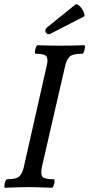

<svg xmlns="http://www.w3.org/2000/svg" viewBox="-23 -881 420 904"><path d="M1 3Q-3 3 -2.5 -7Q-2 -17 2 -27Q6 -37 10 -37Q54 -37 68 -50.5Q82 -64 89 -94L197 -572Q204 -599 197 -613.5Q190 -628 145 -628Q141 -628 141.5 -638Q142 -648 146 -658Q150 -668 154 -668Q182 -667 209.5 -666.5Q237 -666 263 -666Q291 -666 318.5 -666.5Q346 -667 373 -668Q378 -668 377 -658Q376 -648 372.5 -638Q369 -628 364 -628Q318 -628 304 -613.5Q290 -599 284 -572L174 -94Q168 -64 175.5 -50.5Q183 -37 230 -37Q235 -37 234 -27Q233 -17 229.5 -7Q226 3 222 3Q194 2 166.5 1Q139 0 112 0Q84 0 56.5 1Q29 2 1 3ZM218 -724Q206 -717 198.5 -722Q191 -727 190.5 -736Q190 -745 200 -753L331 -859Q337 -864 346.5 -857Q356 -850 363.5 -838.5Q371 -827 374 -816Q377 -805 370 -802Z"/></svg>

Font: Junicode Two Beta Condensed Medium
Style: Italic
Weight: 500
Width: 3
Italic angle: -9°
Version: Version 1.053; ttfautohint (v1.8.4)